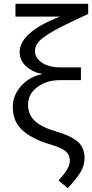

<svg xmlns="http://www.w3.org/2000/svg" viewBox="-20 -759 482 1006"><path d="M61 -739H442V-686L353 -644Q255 -598 209 -564Q163 -530 163 -492Q163 -456 199.5 -431Q236 -406 297 -406H404V-339H292Q224 -339 175.5 -302.5Q127 -266 127 -211Q127 -157 164 -124Q201 -91 272 -71Q351 -48 387 -17Q423 14 423 70Q423 108 401.5 143.5Q380 179 335 227L287 187Q308 162 318 149.5Q328 137 337 118.5Q346 100 346 83Q346 52 324 33.5Q302 15 238 -4Q148 -31 97.5 -76.5Q47 -122 47 -198Q47 -261 92 -310Q137 -359 203 -371Q152 -380 117.5 -411Q83 -442 83 -486Q83 -590 294 -672H61Z"/></svg>

Font: Cantarell
Style: Regular
Weight: 400
Designer: Dave Crossland, Nikolaus Waxweiler, Florian Fecher, Jacques Le Bailly, Eben Sorkin, Alexei Vanyashin, Alexios Zavras, Em
Version: Version 0.303